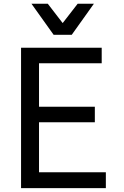

<svg xmlns="http://www.w3.org/2000/svg" viewBox="-20 -974 640 994"><path d="M182 -341V-82H528V0H89V-727H506.5V-646.5H182V-421.5H471V-341ZM351.5 -794H257.5L143 -954.5H227.5L304.5 -854.5L382 -954.5H466Z"/></svg>

Font: SplineSansMono30
Style: Regular
Weight: 400
Designer: Eben Sorkin, Mirko Velimirovic
Foundry: Sorkin Type
Version: Version 1.000